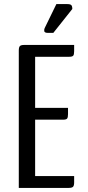

<svg xmlns="http://www.w3.org/2000/svg" viewBox="-20 -920 429 940"><path d="M152 -334V-58H343V-27Q343 -11 337.5 -5.5Q332 0 316 0H72V-673Q72 -689 77.5 -694.5Q83 -700 99 -700H343V-669Q343 -653 338.5 -647.5Q334 -642 318 -642H152V-392H313V-361Q313 -345 308.5 -339.5Q304 -334 288 -334ZM241 -759H215Q197 -759 196.5 -768.5Q196 -778 199 -783L256 -900H309Q324 -900 329 -895Q334 -890 334 -876Z"/></svg>

Font: Rationale
Style: Regular
Weight: 400
Designer: Cyreal (www.cyreal.org)
Foundry: Cyreal (www.cyreal.org)
Version: Version 1.011